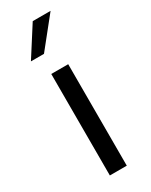

<svg xmlns="http://www.w3.org/2000/svg" viewBox="-189 -755 625 796"><g transform="rotate(-30 123.0 -357.0)"><path d="M163.6 -485.8V0H82.5V-485.8ZM35.6 -573.2 125.5 -713.9H210.9L98.1 -573.2Z"/></g></svg>

Font: Varta
Style: Regular
Weight: 400
Designer: Joana Correia, Viktoriya Grabowska, Eben Sorkin
Foundry: Sorkin Type
Version: Version 1.002; ttfautohint (v1.3) -l 8 -r 24 -G 200 -x 12 -H